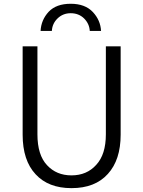

<svg xmlns="http://www.w3.org/2000/svg" viewBox="-20 -976 756 1014"><path d="M194.3 -812.5Q197.3 -871.1 237.3 -914.1Q277.3 -956.1 353.5 -956.1Q429.7 -956.1 470.7 -912.1Q510.7 -869.1 513.7 -812.5Q494.1 -812.5 454.1 -812.5Q452.1 -850.6 423.8 -878.9Q395.5 -906.2 353.5 -906.2Q312.5 -906.2 284.2 -878.9Q255.9 -851.6 253.9 -812.5Q234.4 -812.5 194.3 -812.5ZM99.6 -264.6Q99.6 -381.8 99.6 -731.4Q119.1 -731.4 177.7 -731.4Q177.7 -615.2 177.7 -266.6Q177.7 -157.2 228.5 -103.5Q278.3 -49.8 357.4 -49.8Q438.5 -49.8 488.3 -105.5Q539.1 -160.2 539.1 -266.6Q539.1 -421.9 539.1 -731.4Q558.6 -731.4 617.2 -731.4Q617.2 -614.3 617.2 -264.6Q617.2 -131.8 549.8 -57.6Q482.4 17.6 357.4 17.6Q235.4 17.6 168 -55.7Q99.6 -128.9 99.6 -264.6Z"/></svg>

Font: Gothic A1
Style: Regular
Weight: 400
Designer: HanYang I&C Co.,Ltd.
Version: Version 2.50